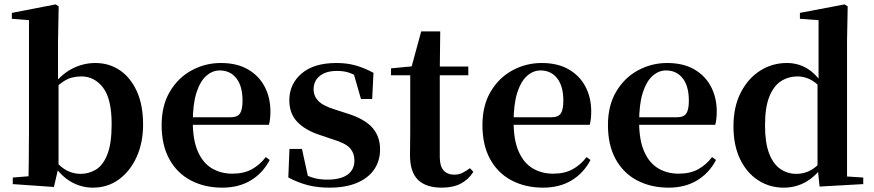

<svg xmlns="http://www.w3.org/2000/svg" viewBox="-20 -839 3981 875"><path d="M38.2 0V-29.9L110.1 -35.7Q111.1 -65.2 111.1 -100.6Q111.1 -136.1 111.6 -171.6Q112.1 -207 112.1 -234.8V-747.1L34 -753.3V-780.3L233.6 -819L247.4 -810L244.4 -650.9V-464.7L246.8 -454.7V-79.1V-77.4L225.7 13.1ZM403 16.2Q351.7 16.2 305.6 -9.5Q259.4 -35.1 223.3 -89.4H212.3L230.6 -106.4Q260.2 -73.6 288.3 -60.1Q316.3 -46.7 347.6 -46.7Q385.1 -46.7 417.3 -66.2Q449.6 -85.7 469.2 -135.2Q488.8 -184.8 488.8 -273.3Q488.8 -388.7 449.6 -439.7Q410.4 -490.8 350.4 -490.8Q329.8 -490.8 308.6 -485.7Q287.4 -480.6 263.7 -464.1Q239.9 -447.6 209.1 -413.5L196.2 -442.5H215.7Q257.4 -499.3 308.1 -525.6Q358.9 -551.9 414.4 -551.9Q476.9 -551.9 525.8 -519.1Q574.7 -486.2 603.4 -423.5Q632.1 -360.9 632.1 -270.9Q632.1 -189.2 602.9 -124.3Q573.7 -59.4 522.3 -21.6Q470.9 16.2 403 16.2Z M993.2 16.2Q912.8 16.2 850.2 -16.5Q787.6 -49.1 752.1 -113Q716.6 -176.9 716.6 -268.8Q716.6 -358.8 754.6 -422.2Q792.5 -485.7 854.2 -518.8Q915.9 -551.9 986.4 -551.9Q1060.1 -551.9 1110.5 -522.5Q1160.8 -493.1 1186.6 -443.2Q1212.4 -393.3 1212.4 -330.9Q1212.4 -296.1 1205.7 -270.2H775.1V-304.6H1030.4Q1062.5 -304.6 1073.9 -322.2Q1085.3 -339.8 1085.3 -380.4Q1085.3 -446.3 1057.2 -482.2Q1029.1 -518 981.1 -518Q947.7 -518 919.6 -492.9Q891.6 -467.8 875.1 -416Q858.7 -364.1 858.7 -282.7Q858.7 -200.5 881.9 -148.2Q905 -95.8 945.8 -71.7Q986.5 -47.5 1038.4 -47.5Q1091.4 -47.5 1127.9 -67.7Q1164.3 -87.9 1191.2 -123.2L1209.1 -109.9Q1177.6 -49.8 1122.7 -16.8Q1067.7 16.2 993.2 16.2Z M1481.3 16.2Q1426.6 16.2 1381.7 4.5Q1336.8 -7.2 1293.9 -30.3L1299.2 -160.4H1356.1L1386.6 -20.6L1338.6 -26V-62Q1370.7 -41.1 1400.9 -30.7Q1431.2 -20.4 1471.8 -20.4Q1532.1 -20.4 1563.7 -43Q1595.2 -65.7 1595.2 -107.2Q1595.2 -140.9 1574.7 -164Q1554.1 -187.1 1493.5 -204.9L1437.7 -223.9Q1372.9 -244.5 1335.7 -282.6Q1298.5 -320.7 1298.5 -382Q1298.5 -455.6 1354.2 -503.8Q1409.9 -551.9 1513.2 -551.9Q1561.5 -551.9 1600.9 -540.7Q1640.2 -529.5 1682.1 -507.2L1676.1 -387.7H1625.1L1586.6 -521.5L1629 -507.8V-477Q1598.7 -497.5 1574.1 -506.7Q1549.5 -515.8 1515.8 -515.8Q1466 -515.8 1437.6 -493.1Q1409.2 -470.4 1409.2 -431.8Q1409.2 -401.6 1430.6 -379.1Q1451.9 -356.6 1508.8 -339.1L1564.9 -321.1Q1642.8 -296.3 1677.4 -256.6Q1712.1 -217 1712.1 -158.3Q1712.1 -105.4 1684.8 -66.1Q1657.4 -26.7 1606 -5.3Q1554.6 16.2 1481.3 16.2Z M1917.4 -496.1V-535.7H2114.2V-496.1ZM1993.1 16.2Q1921.7 16.2 1885.1 -19.3Q1848.5 -54.8 1848.5 -131.7Q1848.5 -159.8 1849 -182.4Q1849.5 -205 1849.5 -234.7V-496.1H1762V-527.5L1871.7 -538L1853.1 -525.2L1899.5 -695.8H1986.3L1984.2 -519.3V-508.7V-123.8Q1984.2 -81.6 2001.7 -62.3Q2019.2 -43 2050.3 -43Q2070.4 -43 2086 -50.4Q2101.7 -57.9 2121.7 -72.5L2137.2 -56Q2115.7 -21.1 2080.3 -2.5Q2044.9 16.2 1993.1 16.2Z M2455.2 16.2Q2374.8 16.2 2312.2 -16.5Q2249.6 -49.1 2214.1 -113Q2178.6 -176.9 2178.6 -268.8Q2178.6 -358.8 2216.6 -422.2Q2254.5 -485.7 2316.2 -518.8Q2377.9 -551.9 2448.4 -551.9Q2522.1 -551.9 2572.5 -522.5Q2622.8 -493.1 2648.6 -443.2Q2674.4 -393.3 2674.4 -330.9Q2674.4 -296.1 2667.7 -270.2H2237.1V-304.6H2492.4Q2524.5 -304.6 2535.9 -322.2Q2547.3 -339.8 2547.3 -380.4Q2547.3 -446.3 2519.2 -482.2Q2491.1 -518 2443.1 -518Q2409.7 -518 2381.6 -492.9Q2353.6 -467.8 2337.1 -416Q2320.7 -364.1 2320.7 -282.7Q2320.7 -200.5 2343.9 -148.2Q2367 -95.8 2407.8 -71.7Q2448.5 -47.5 2500.4 -47.5Q2553.4 -47.5 2589.9 -67.7Q2626.3 -87.9 2653.2 -123.2L2671.1 -109.9Q2639.6 -49.8 2584.7 -16.8Q2529.7 16.2 2455.2 16.2Z M3027.2 16.2Q2946.8 16.2 2884.2 -16.5Q2821.6 -49.1 2786.1 -113Q2750.6 -176.9 2750.6 -268.8Q2750.6 -358.8 2788.6 -422.2Q2826.5 -485.7 2888.2 -518.8Q2949.9 -551.9 3020.4 -551.9Q3094.1 -551.9 3144.5 -522.5Q3194.8 -493.1 3220.6 -443.2Q3246.4 -393.3 3246.4 -330.9Q3246.4 -296.1 3239.7 -270.2H2809.1V-304.6H3064.4Q3096.5 -304.6 3107.9 -322.2Q3119.3 -339.8 3119.3 -380.4Q3119.3 -446.3 3091.2 -482.2Q3063.1 -518 3015.1 -518Q2981.7 -518 2953.6 -492.9Q2925.6 -467.8 2909.1 -416Q2892.7 -364.1 2892.7 -282.7Q2892.7 -200.5 2915.9 -148.2Q2939 -95.8 2979.8 -71.7Q3020.5 -47.5 3072.4 -47.5Q3125.4 -47.5 3161.9 -67.7Q3198.3 -87.9 3225.2 -123.2L3243.1 -109.9Q3211.6 -49.8 3156.7 -16.8Q3101.7 16.2 3027.2 16.2Z M3551.5 16.2Q3487 16.2 3434.9 -17.7Q3382.7 -51.5 3352.6 -114.2Q3322.6 -176.8 3322.6 -263.1Q3322.6 -352.4 3355.9 -417.2Q3389.2 -482 3444.4 -517Q3499.7 -551.9 3565.5 -551.9Q3615.9 -551.9 3656.4 -528.1Q3696.8 -504.4 3730.8 -453.6H3740.1L3723.3 -436.8Q3695.9 -465.9 3669.3 -478.3Q3642.7 -490.8 3614.9 -490.8Q3574.2 -490.8 3540.5 -469.9Q3506.9 -449.1 3486.6 -400.1Q3466.4 -351.2 3466.4 -267.7Q3466.4 -188.6 3485.1 -139.8Q3503.9 -91.1 3536.4 -68.9Q3568.9 -46.7 3609.3 -46.7Q3640.5 -46.7 3667.5 -59.4Q3694.5 -72.1 3720.8 -100.9L3739.6 -80.8H3729.1Q3695.8 -34.5 3651 -9.1Q3606.1 16.2 3551.5 16.2ZM3715 11.2 3705.7 -81.1V-83.3V-457.2L3710.4 -468.4V-747.1L3625.4 -753.3V-780.3L3828.9 -819L3843.2 -810L3840.2 -652.7V-34.7L3914.1 -29.9V0Z"/></svg>

Font: Noto Serif JP
Style: Regular
Weight: 200
Designer: Ryoko NISHIZUKA 西塚涼子 (kana & ideographs); Frank Grießhammer (Latin, Greek & Cyrillic); Wenlong ZHANG 张文龙 (bopomofo); San
Foundry: Adobe
Version: Version 2.001;hotconv 1.1.0;makeotfexe 2.6.0